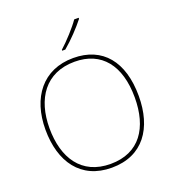

<svg xmlns="http://www.w3.org/2000/svg" viewBox="-167 -1078 1089 1213"><g transform="rotate(-20 377.0 -471.0)"><path d="M502 -945V-952H472C443 -909 378 -838 333 -798V-792H354C407 -836 467 -900 502 -945ZM690 -358C690 -590 579 -725 382 -725C177 -725 63 -574 63 -359C63 -143 168 10 376 10C587 10 690 -143 690 -358ZM90 -359C90 -556 186 -700 382 -700C562 -700 663 -575 663 -358C663 -156 573 -15 377 -15C182 -15 90 -159 90 -359Z"/></g></svg>

Font: Noto Sans Georgian Thin
Style: Regular
Weight: 100
Designer: Monotype Design Team, Akaki Razmadze
Foundry: Google LLC
Version: Version 2.005